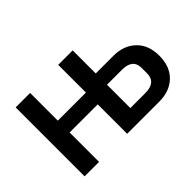

<svg xmlns="http://www.w3.org/2000/svg" viewBox="-88 -772 1024 1024"><g transform="rotate(-45 424.0 -260.0)"><path d="M78 0V-520H187V-311H399V-520H508V-346H641Q719 -346 767 -300Q815 -254 815 -173Q815 -92 767.5 -46Q720 0 641 0H399V-222H187V0ZM508 -85H621Q702 -85 702 -153V-194Q702 -261 621 -261H508Z"/></g></svg>

Font: IBM Plex Sans Medm
Style: Regular
Weight: 500
Designer: Mike Abbink, Paul van der Laan, Pieter van Rosmalen
Foundry: Bold Monday
Version: Version 3.005